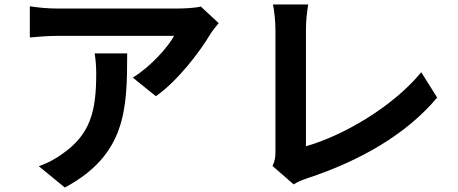

<svg xmlns="http://www.w3.org/2000/svg" viewBox="-20 -780 2040 856"><path d="M402 -542C407 -510 409 -483 409 -452C409 -288 385 -182 258 -94C221 -67 185 -50 153 -39L269 56C542 -90 547 -294 547 -542ZM875 -751C857 -745 802 -742 774 -742H235C193 -742 151 -746 113 -752V-613C160 -617 193 -620 235 -620H756C730 -571 652 -483 572 -434L675 -351C774 -421 869 -547 916 -625C925 -640 944 -664 955 -677Z M1289 42C1313 27 1335 20 1349 15C1584 -62 1792 -181 1929 -345L1858 -458C1730 -302 1507 -174 1344 -128V-647C1344 -686 1348 -722 1354 -760H1197C1203 -732 1208 -685 1208 -647V-105C1208 -82 1207 -65 1195 -40Z"/></svg>

Font: Genne Gothic Bold
Style: Regular
Weight: 700
Designer: Ryoko NISHIZUKA (kana & ideographs); Paul D. Hunt (Latin, Greek & Cyrillic); Wenlong ZHANG (bopomofo); Sandoll Communica
Foundry: Adobe Systems Incorporated
Version: Version 1.004;PS 1.004;hotconv 16.6.51;makeotf.lib2.5.65220